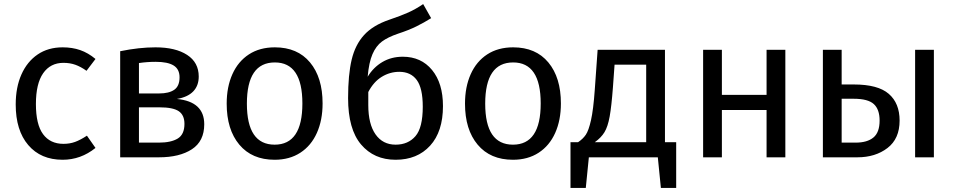

<svg xmlns="http://www.w3.org/2000/svg" viewBox="-20 -771 4689 941"><path d="M448 -482 404 -424Q376 -444 349.5 -453.5Q323 -463 291 -463Q227 -463 191.5 -412Q156 -361 156 -261Q156 -161 191 -113.5Q226 -66 291 -66Q322 -66 348 -75.5Q374 -85 406 -106L448 -46Q376 12 287 12Q180 12 118.5 -60Q57 -132 57 -259Q57 -343 85 -406Q113 -469 164.5 -504Q216 -539 287 -539Q334 -539 373 -525.5Q412 -512 448 -482Z M981 -162Q981 -79 920.5 -39.5Q860 0 759 0H569V-520Q662 -539 742 -539Q840 -539 897 -502Q954 -465 954 -396Q954 -351 927 -323Q900 -295 847 -286Q981 -273 981 -162ZM661 -462V-313H760Q808 -313 834 -331Q860 -349 860 -392Q860 -432 831 -450Q802 -468 743 -468Q701 -468 661 -462ZM884 -164Q884 -207 856 -226Q828 -245 761 -245H661V-72H759Q818 -72 851 -92Q884 -112 884 -164Z M1561 -264Q1561 -182 1533 -119.5Q1505 -57 1452 -22.5Q1399 12 1326 12Q1215 12 1153 -62Q1091 -136 1091 -263Q1091 -345 1119 -407.5Q1147 -470 1200 -504.5Q1253 -539 1327 -539Q1438 -539 1499.5 -465Q1561 -391 1561 -264ZM1190 -263Q1190 -62 1326 -62Q1462 -62 1462 -264Q1462 -465 1327 -465Q1190 -465 1190 -263Z M2151 -251Q2151 -126 2088 -57Q2025 12 1919 12Q1813 12 1749.5 -63Q1686 -138 1686 -290Q1686 -405 1703.5 -478.5Q1721 -552 1764.5 -599.5Q1808 -647 1887 -674Q1946 -694 1981.5 -710Q2017 -726 2054 -751L2093 -682Q2058 -660 2020.5 -641.5Q1983 -623 1931 -606Q1881 -589 1852 -567.5Q1823 -546 1805.5 -505.5Q1788 -465 1782 -395Q1810 -441 1854 -467Q1898 -493 1954 -493Q2044 -493 2097.5 -428Q2151 -363 2151 -251ZM2052 -248Q2052 -339 2022.5 -379Q1993 -419 1937 -419Q1891 -419 1851 -394.5Q1811 -370 1785 -320V-256Q1785 -163 1820.5 -112.5Q1856 -62 1919 -62Q1980 -62 2016 -103.5Q2052 -145 2052 -248Z M2729 -264Q2729 -182 2701 -119.5Q2673 -57 2620 -22.5Q2567 12 2494 12Q2383 12 2321 -62Q2259 -136 2259 -263Q2259 -345 2287 -407.5Q2315 -470 2368 -504.5Q2421 -539 2495 -539Q2606 -539 2667.5 -465Q2729 -391 2729 -264ZM2358 -263Q2358 -62 2494 -62Q2630 -62 2630 -264Q2630 -465 2495 -465Q2358 -465 2358 -263Z M3294 -74V150H3219L3204 0H2866L2851 150H2776V-74H2813Q2837 -90 2851 -110.5Q2865 -131 2876.5 -182Q2888 -233 2895 -331L2909 -527H3239V-74ZM3147 -454H2992L2984 -343Q2977 -250 2968 -200Q2959 -150 2942.5 -123Q2926 -96 2895 -74H3147Z M3737 -232H3518V0H3426V-527H3518V-306H3737V-527H3829V0H3737Z M4389 -180Q4389 -91 4329.5 -45.5Q4270 0 4182 0H4013V-527H4105V-357H4165Q4283 -357 4336 -311Q4389 -265 4389 -180ZM4557 -527V0H4465V-527ZM4291 -180Q4291 -235 4262.5 -261Q4234 -287 4164 -287H4105V-72H4174Q4230 -72 4260.5 -97Q4291 -122 4291 -180Z"/></svg>

Font: FiraGOUPP
Style: Medium
Weight: 400
Designer: bBox Type
Foundry: bBox Type GmbH
Version: Version 1.001